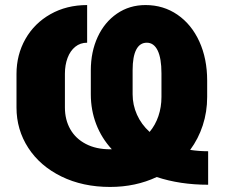

<svg xmlns="http://www.w3.org/2000/svg" viewBox="-20 -737 897 767"><path d="M606 -29.8Q521.5 9.8 419.9 9.8Q310.5 9.8 225.3 -32Q140.1 -73.7 93 -146.2Q45.9 -218.8 45.9 -307.6V-441.4Q45.9 -518.1 81.5 -581.1Q117.2 -644 181.6 -680.4Q246.1 -716.8 328.1 -716.8V-566.4Q300.8 -566.4 280.8 -550.3Q260.7 -534.2 250 -505.9Q239.3 -477.5 239.3 -442.4V-307.6Q239.3 -258.8 260.7 -220.9Q282.2 -183.1 323 -161.9Q363.8 -140.6 419.9 -140.6H426.8Q385.7 -185.1 364.3 -241Q342.8 -296.9 342.8 -360.4V-456.1Q342.8 -529.8 370.1 -589.1Q397.5 -648.4 447.3 -682.6Q497.1 -716.8 561.5 -716.8Q632.8 -716.8 689 -678.2Q745.1 -639.6 776.4 -571Q807.6 -502.4 807.6 -415V-349.6Q807.6 -290 790 -236.3Q772.5 -182.6 739.7 -138.2Q774.9 -132.8 811.5 -132.8V1Q699.2 1 606 -29.8ZM577.6 -210Q600.6 -237.3 612.8 -273.2Q625 -309.1 625 -349.6V-444.3Q625 -503.9 609.9 -535.2Q594.7 -566.4 566.4 -566.4Q538.6 -566.4 524.2 -538.6Q509.8 -510.7 509.8 -457V-360.4Q509.8 -317.9 527.1 -279.1Q544.4 -240.2 577.6 -210Z"/></svg>

Font: Pretendard GOV Black
Style: Regular
Weight: 900
Designer: Base glyphs from Inter by Rasmus Andersson; Hangeul glyphs from Noto Sans CJK(Source Han Sans) by Jang Soo-young and Kan
Foundry: Kil Hyung-jin
Version: Version 1.309